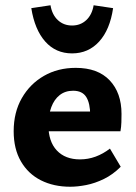

<svg xmlns="http://www.w3.org/2000/svg" viewBox="-20 -696 517 730"><path d="M247 14Q184 14 135.5 -10.5Q87 -35 59.5 -82.5Q32 -130 32 -197Q32 -269 63 -323Q94 -377 147 -407.5Q200 -438 268 -438Q352 -438 397 -390.5Q442 -343 442 -263Q442 -248 441.5 -231Q441 -214 438 -197H323V-257Q323 -303 308 -327Q293 -351 258 -351Q228 -351 207 -334.5Q186 -318 175 -288.5Q164 -259 164 -221Q164 -158 196 -124Q228 -90 284 -90Q315 -90 343.5 -100.5Q372 -111 398 -131L439 -62Q409 -32 375 -15.5Q341 1 308 7.5Q275 14 247 14ZM99 -197 115 -272H429V-197ZM254 -493Q192 -493 152 -538Q112 -583 99 -665L172 -676Q178 -640 200 -619.5Q222 -599 254 -599Q286 -599 308 -619.5Q330 -640 336 -676L410 -665Q398 -583 357 -538Q316 -493 254 -493Z"/></svg>

Font: Ysabeau ExtraBold
Style: Regular
Weight: 800
Designer: Christian Thalmann (Catharsis Fonts)
Version: Version 2.002